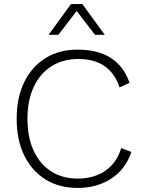

<svg xmlns="http://www.w3.org/2000/svg" viewBox="-20 -914 709 944"><path d="M626 -167Q598 -83 528 -36.5Q458 10 362 10Q271 10 204 -31.5Q137 -73 99.5 -149Q62 -225 62 -330Q62 -435 99.5 -511Q137 -587 204 -628.5Q271 -670 361 -670Q560 -670 617 -507L568 -484Q545 -553 495 -588.5Q445 -624 364 -624Q290 -624 233.5 -588.5Q177 -553 146 -487Q115 -421 115 -330Q115 -239 145.5 -173Q176 -107 231.5 -71.5Q287 -36 362 -36Q442 -36 498 -74.5Q554 -113 576 -186ZM495 -743H447L357 -860L267 -743H219L329 -894H385Z"/></svg>

Font: Work Sans Light
Style: Regular
Weight: 300
Designer: Wei Huang
Foundry: Wei Huang
Version: Version 2.012; ttfautohint (v1.8.3)